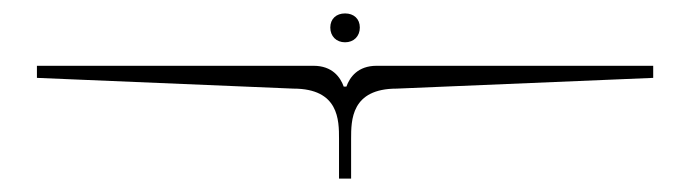

<svg xmlns="http://www.w3.org/2000/svg" viewBox="-20 -343 1027 286"><path d="M494 -280C507 -280 516 -289 516 -302C516 -315 507 -323 494 -323C481 -323 472 -315 472 -302C472 -289 481 -280 494 -280ZM492 -214C487 -228 475 -245 447 -245H61H35V-227L417 -211C485 -211 485 -164 485 -136V-77H503V-136C503 -164 503 -211 571 -211L953 -227V-245H927H541C513 -245 501 -228 496 -214Z"/></svg>

Font: FoglihtenDeH04
Style: Regular
Weight: 500
Version: Version 0.68